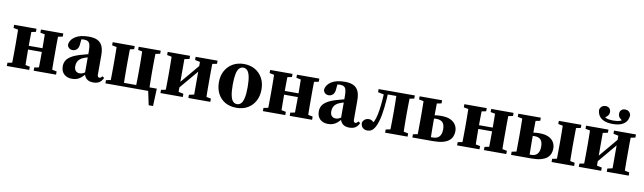

<svg xmlns="http://www.w3.org/2000/svg" viewBox="-46 -1371 7289 2172"><g transform="rotate(10 3599.0 -285.5)"><path d="M78 0Q80 -24 80.5 -60.5Q81 -97 81.5 -137Q82 -177 82 -209V-264Q82 -296 81.5 -336Q81 -376 80.5 -413Q80 -450 78 -473H235Q233 -450 232.5 -413Q232 -376 231.5 -336Q231 -296 231 -264V-226Q231 -185 231.5 -142Q232 -99 232.5 -61.5Q233 -24 235 0ZM385 0Q387 -24 387.5 -61.5Q388 -99 388.5 -142Q389 -185 389 -226V-264Q389 -296 388.5 -336Q388 -376 387.5 -413Q387 -450 385 -473H542Q540 -450 539 -413Q538 -376 538 -336Q538 -296 538 -264V-209Q538 -177 538 -137Q538 -97 539 -60.5Q540 -24 542 0ZM27 0V-37L120 -55H194L284 -37V0ZM27 -437V-473H284V-437L194 -419H120ZM335 0V-37L427 -55H501L592 -37V0ZM335 -437V-473H592V-437L501 -419H427ZM172 -225V-268H445V-225Z M776 15Q720 15 685 -17Q650 -49 650 -108Q650 -143 666 -172Q682 -201 723 -226Q764 -251 836 -271Q859 -278 885 -284.5Q911 -291 938 -298.5Q965 -306 991 -313V-280Q956 -269 924.5 -259.5Q893 -250 872 -242Q844 -232 825.5 -216.5Q807 -201 798 -180Q789 -159 789 -132Q789 -96 806.5 -78.5Q824 -61 850 -61Q866 -61 879.5 -65.5Q893 -70 910 -81Q927 -92 951 -112L960 -65H923Q900 -38 879 -20.5Q858 -3 833.5 6Q809 15 776 15ZM1021 14Q971 14 944 -10Q917 -34 911 -74V-78V-326Q911 -372 904.5 -398Q898 -424 881 -435Q864 -446 833 -446Q816 -446 797.5 -442.5Q779 -439 754 -432L807 -466L800 -395Q798 -347 777 -326.5Q756 -306 729 -306Q704 -306 688 -318.5Q672 -331 666 -355Q671 -414 727.5 -451Q784 -488 884 -488Q946 -488 984 -469Q1022 -450 1040 -410Q1058 -370 1058 -305V-81Q1058 -66 1064 -58.5Q1070 -51 1080 -51Q1089 -51 1096 -56Q1103 -61 1112 -73L1134 -58Q1118 -21 1090.5 -3.5Q1063 14 1021 14Z M1210 0Q1212 -24 1212.5 -60.5Q1213 -97 1213.5 -137Q1214 -177 1214 -209V-264Q1214 -296 1213.5 -336Q1213 -376 1212.5 -413Q1212 -450 1210 -473H1367Q1365 -450 1364.5 -413Q1364 -376 1363.5 -336Q1363 -296 1363 -264V-209Q1363 -177 1363.5 -137Q1364 -97 1364.5 -60.5Q1365 -24 1367 0ZM1504 0Q1505 -24 1506 -60.5Q1507 -97 1507.5 -137Q1508 -177 1508 -209V-264Q1508 -296 1507.5 -336Q1507 -376 1506 -413Q1505 -450 1504 -473H1660Q1659 -450 1658 -413Q1657 -376 1656.5 -336Q1656 -296 1656 -264V-209Q1656 -177 1656.5 -137Q1657 -97 1658 -60.5Q1659 -24 1660 0ZM1684 159 1644 -30 1694 0H1304V-42H1742L1734 159ZM1159 -437V-473H1412V-437L1325 -419H1252ZM1458 -437V-473H1711V-437L1620 -419H1546ZM1159 0V-37L1252 -55H1303V0Z M1791 0V-37L1883 -55H1962L2048 -37V0ZM2112 0V-37L2194 -55H2273L2364 -37V0ZM1842 0Q1844 -24 1844.5 -60.5Q1845 -97 1845.5 -137Q1846 -177 1846 -209V-264Q1846 -296 1845.5 -336Q1845 -376 1844.5 -413Q1844 -450 1842 -473H1991V0ZM1953 -55 1918 -100H1937L2071 -259L2204 -418L2235 -371H2219L2086 -213ZM2170 0V-473H2314Q2312 -450 2311 -413Q2310 -376 2310 -336Q2310 -296 2310 -264V-209Q2310 -177 2310 -137Q2310 -97 2311 -60.5Q2312 -24 2314 0ZM1791 -437V-473H2048V-437L1962 -419H1884ZM2112 -437V-473H2364V-437L2273 -419H2194Z M2665 15Q2590 15 2535 -16.5Q2480 -48 2450.5 -105Q2421 -162 2421 -237Q2421 -313 2453 -369.5Q2485 -426 2540 -457Q2595 -488 2665 -488Q2738 -488 2792.5 -457Q2847 -426 2878.5 -370Q2910 -314 2910 -238Q2910 -162 2879 -105Q2848 -48 2793.5 -16.5Q2739 15 2665 15ZM2665 -27Q2693 -27 2712 -48Q2731 -69 2741 -115Q2751 -161 2751 -237Q2751 -313 2741 -359Q2731 -405 2712 -425.5Q2693 -446 2665 -446Q2637 -446 2618 -425Q2599 -404 2589.5 -358Q2580 -312 2580 -236Q2580 -160 2589.5 -114Q2599 -68 2618 -47.5Q2637 -27 2665 -27Z M3019 0Q3021 -24 3021.5 -60.5Q3022 -97 3022.5 -137Q3023 -177 3023 -209V-264Q3023 -296 3022.5 -336Q3022 -376 3021.5 -413Q3021 -450 3019 -473H3176Q3174 -450 3173.5 -413Q3173 -376 3172.5 -336Q3172 -296 3172 -264V-226Q3172 -185 3172.5 -142Q3173 -99 3173.5 -61.5Q3174 -24 3176 0ZM3326 0Q3328 -24 3328.5 -61.5Q3329 -99 3329.5 -142Q3330 -185 3330 -226V-264Q3330 -296 3329.5 -336Q3329 -376 3328.5 -413Q3328 -450 3326 -473H3483Q3481 -450 3480 -413Q3479 -376 3479 -336Q3479 -296 3479 -264V-209Q3479 -177 3479 -137Q3479 -97 3480 -60.5Q3481 -24 3483 0ZM2968 0V-37L3061 -55H3135L3225 -37V0ZM2968 -437V-473H3225V-437L3135 -419H3061ZM3276 0V-37L3368 -55H3442L3533 -37V0ZM3276 -437V-473H3533V-437L3442 -419H3368ZM3113 -225V-268H3386V-225Z M3717 15Q3661 15 3626 -17Q3591 -49 3591 -108Q3591 -143 3607 -172Q3623 -201 3664 -226Q3705 -251 3777 -271Q3800 -278 3826 -284.5Q3852 -291 3879 -298.5Q3906 -306 3932 -313V-280Q3897 -269 3865.5 -259.5Q3834 -250 3813 -242Q3785 -232 3766.5 -216.5Q3748 -201 3739 -180Q3730 -159 3730 -132Q3730 -96 3747.5 -78.5Q3765 -61 3791 -61Q3807 -61 3820.5 -65.5Q3834 -70 3851 -81Q3868 -92 3892 -112L3901 -65H3864Q3841 -38 3820 -20.5Q3799 -3 3774.5 6Q3750 15 3717 15ZM3962 14Q3912 14 3885 -10Q3858 -34 3852 -74V-78V-326Q3852 -372 3845.5 -398Q3839 -424 3822 -435Q3805 -446 3774 -446Q3757 -446 3738.5 -442.5Q3720 -439 3695 -432L3748 -466L3741 -395Q3739 -347 3718 -326.5Q3697 -306 3670 -306Q3645 -306 3629 -318.5Q3613 -331 3607 -355Q3612 -414 3668.5 -451Q3725 -488 3825 -488Q3887 -488 3925 -469Q3963 -450 3981 -410Q3999 -370 3999 -305V-81Q3999 -66 4005 -58.5Q4011 -51 4021 -51Q4030 -51 4037 -56Q4044 -61 4053 -73L4075 -58Q4059 -21 4031.5 -3.5Q4004 14 3962 14Z M4169 11Q4136 11 4115 -8.5Q4094 -28 4093 -66Q4101 -91 4120 -105Q4139 -119 4166 -119Q4190 -119 4208 -105Q4226 -91 4241 -71V-60H4207V-73Q4219 -86 4227.5 -103.5Q4236 -121 4243 -143Q4256 -185 4264 -238.5Q4272 -292 4277 -352Q4282 -412 4285 -473H4328Q4327 -426 4323.5 -378Q4320 -330 4315 -284Q4310 -238 4302.5 -195Q4295 -152 4283 -114Q4270 -70 4253 -42Q4236 -14 4215.5 -1.5Q4195 11 4169 11ZM4214 -437V-473H4315L4314 -419H4302ZM4308 -431V-473H4487V-431ZM4372 0V-37L4464 -55H4539L4630 -37V0ZM4423 0Q4424 -24 4425 -60.5Q4426 -97 4426.5 -137Q4427 -177 4427 -209V-264Q4427 -296 4426.5 -336Q4426 -376 4425 -413Q4424 -450 4423 -473H4579Q4578 -450 4577 -413Q4576 -376 4575.5 -336Q4575 -296 4575 -264V-209Q4575 -177 4575.5 -137Q4576 -97 4577 -60.5Q4578 -24 4579 0ZM4486 -419V-473H4630V-437L4538 -419Z M4823 0V-40H4913Q4963 -40 4987.5 -68Q5012 -96 5012 -150Q5012 -206 4988 -230.5Q4964 -255 4915 -255Q4891 -255 4868 -252Q4845 -249 4823 -244L4828 -279Q4859 -287 4894.5 -292Q4930 -297 4963 -297Q5031 -297 5072 -277.5Q5113 -258 5132.5 -225.5Q5152 -193 5152 -154Q5152 -123 5141 -95Q5130 -67 5104.5 -45.5Q5079 -24 5034 -12Q4989 0 4922 0ZM4736 0Q4738 -24 4738.5 -60.5Q4739 -97 4739.5 -137Q4740 -177 4740 -209V-264Q4740 -296 4739.5 -336Q4739 -376 4738.5 -413Q4738 -450 4736 -473H4893Q4891 -450 4890.5 -413Q4890 -376 4889.5 -336Q4889 -296 4889 -264V-209Q4889 -177 4889.5 -137Q4890 -97 4890.5 -60.5Q4891 -24 4893 0ZM4685 -437V-473H4943V-437L4852 -419H4778ZM4685 0V-37L4778 -55H4829V0Z M5250 0Q5252 -24 5252.5 -60.5Q5253 -97 5253.5 -137Q5254 -177 5254 -209V-264Q5254 -296 5253.5 -336Q5253 -376 5252.5 -413Q5252 -450 5250 -473H5407Q5405 -450 5404.5 -413Q5404 -376 5403.5 -336Q5403 -296 5403 -264V-226Q5403 -185 5403.5 -142Q5404 -99 5404.5 -61.5Q5405 -24 5407 0ZM5557 0Q5559 -24 5559.5 -61.5Q5560 -99 5560.5 -142Q5561 -185 5561 -226V-264Q5561 -296 5560.5 -336Q5560 -376 5559.5 -413Q5559 -450 5557 -473H5714Q5712 -450 5711 -413Q5710 -376 5710 -336Q5710 -296 5710 -264V-209Q5710 -177 5710 -137Q5710 -97 5711 -60.5Q5712 -24 5714 0ZM5199 0V-37L5292 -55H5366L5456 -37V0ZM5199 -437V-473H5456V-437L5366 -419H5292ZM5507 0V-37L5599 -55H5673L5764 -37V0ZM5507 -437V-473H5764V-437L5673 -419H5599ZM5344 -225V-268H5617V-225Z M5954 0V-40H6043Q6090 -40 6114 -68Q6138 -96 6138 -150Q6138 -206 6114.5 -230.5Q6091 -255 6045 -255Q6021 -255 5998 -252Q5975 -249 5953 -244L5958 -279Q5989 -287 6024.5 -292Q6060 -297 6093 -297Q6158 -297 6198.5 -277.5Q6239 -258 6258 -225.5Q6277 -193 6277 -154Q6277 -123 6266.5 -95Q6256 -67 6230.5 -45.5Q6205 -24 6161.5 -12Q6118 0 6052 0ZM5870 0Q5872 -24 5872.5 -60.5Q5873 -97 5873.5 -137Q5874 -177 5874 -209V-264Q5874 -296 5873.5 -336Q5873 -376 5872.5 -413Q5872 -450 5870 -473H6027Q6025 -450 6024.5 -413Q6024 -376 6023.5 -336Q6023 -296 6023 -264V-209Q6023 -177 6023.5 -137Q6024 -97 6024.5 -60.5Q6025 -24 6027 0ZM6335 0Q6337 -24 6337.5 -60.5Q6338 -97 6338.5 -137Q6339 -177 6339 -209V-264Q6339 -296 6338.5 -336Q6338 -376 6337.5 -413Q6337 -450 6335 -473H6492Q6490 -450 6489.5 -413Q6489 -376 6488.5 -336Q6488 -296 6488 -264V-209Q6488 -177 6488.5 -137Q6489 -97 6489.5 -60.5Q6490 -24 6492 0ZM5819 -437V-473H6077V-437L5986 -419H5912ZM6284 0V-37L6377 -55H6451L6543 -37V0ZM6284 -437V-473H6543V-437L6451 -419H6377ZM5819 0V-37L5912 -55H5963V0Z M6597 0V-37L6689 -55H6768L6854 -37V0ZM6918 0V-37L7000 -55H7079L7170 -37V0ZM6648 0Q6650 -24 6650.5 -60.5Q6651 -97 6651.5 -137Q6652 -177 6652 -209V-264Q6652 -296 6651.5 -336Q6651 -376 6650.5 -413Q6650 -450 6648 -473H6797V0ZM6759 -55 6724 -100H6743L6877 -259L7010 -418L7041 -371H7025L6892 -213ZM6976 0V-473H7120Q7118 -450 7117 -413Q7116 -376 7116 -336Q7116 -296 7116 -264V-209Q7116 -177 7116 -137Q7116 -97 7117 -60.5Q7118 -24 7120 0ZM6597 -437V-473H6854V-437L6768 -419H6690ZM6918 -437V-473H7170V-437L7079 -419H7000ZM6889 -544Q6826 -544 6786.5 -562Q6747 -580 6729 -610.5Q6711 -641 6711 -679Q6719 -705 6736.5 -717.5Q6754 -730 6777 -730Q6804 -730 6820.5 -714Q6837 -698 6837 -671Q6837 -644 6818.5 -624Q6800 -604 6771 -592L6752 -631Q6780 -606 6810 -594.5Q6840 -583 6889 -583Q6938 -583 6968 -594.5Q6998 -606 7026 -631L7007 -592Q6978 -604 6959.5 -624Q6941 -644 6941 -671Q6941 -698 6957.5 -714Q6974 -730 7001 -730Q7025 -730 7042 -717.5Q7059 -705 7067 -679Q7067 -641 7049 -610.5Q7031 -580 6992 -562Q6953 -544 6889 -544Z"/></g></svg>

Font: Source Serif 4 36pt
Style: Bold
Weight: 700
Designer: Frank Grießhammer
Foundry: Adobe Systems Incorporated
Version: Version 4.004;hotconv 1.0.116;makeotfexe 2.5.65601